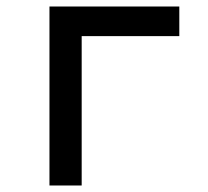

<svg xmlns="http://www.w3.org/2000/svg" viewBox="-20 -570 640 590"><path d="M132 0H231V-459H531V-550H132Z"/></svg>

Font: JetBrains Mono Medium
Style: Regular
Weight: 436
Monospace: yes
Designer: Philipp Nurullin, Konstantin Bulenkov
Foundry: JetBrains
Version: Version 2.305